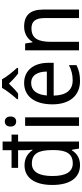

<svg xmlns="http://www.w3.org/2000/svg" viewBox="527 -1333 816 1910"><g transform="rotate(-90 935.0 -378.0)"><path d="M247 10C319 10 364 -22 395 -71H400L412 0H482V-606H551V-671H482V-760H396V-671H220V-606H396V-541C396 -520 398 -484 401 -463H396C365 -509 317 -542 246 -542C126 -542 50 -448 50 -265C50 -84 125 10 247 10ZM264 -62C179 -62 139 -133 139 -264C139 -394 178 -469 262 -469C363 -469 397 -402 397 -267V-249C397 -122 358 -62 264 -62Z M682 -738C652 -738 631 -720 631 -681C631 -644 652 -625 682 -625C710 -625 731 -644 731 -681C731 -719 710 -738 682 -738ZM723 -536H638V0H723Z M1101 -766H1016C992 -722 941 -659 904 -617V-606H959C990 -628 1024 -662 1058 -697C1092 -662 1126 -629 1159 -606H1214V-617C1178 -657 1124 -721 1101 -766ZM1065 -546C933 -546 852 -443 852 -264C852 -94 938 10 1085 10C1148 10 1193 -1 1242 -25V-100C1192 -75 1148 -63 1091 -63C994 -63 941 -127 939 -252H1265V-306C1265 -447 1192 -546 1065 -546ZM1064 -476C1143 -476 1178 -409 1178 -320H940C948 -421 991 -476 1064 -476Z M1624 -546C1563 -546 1505 -518 1474 -463H1469L1457 -536H1389V0H1474V-278C1474 -408 1508 -473 1609 -473C1679 -473 1710 -430 1710 -345V0H1795V-355C1795 -487 1737 -546 1624 -546Z"/></g></svg>

Font: Noto Sans Lao UI SemCond
Style: Regular
Weight: 400
Width: 4
Designer: Monotype Design Team
Foundry: Monotype Imaging Inc.
Version: Version 2.000